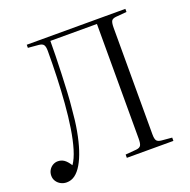

<svg xmlns="http://www.w3.org/2000/svg" viewBox="-130 -849 978 988"><g transform="rotate(-20 359.0 -355.0)"><path d="M71 13Q54 13 39.5 5.5Q25 -2 16 -15.5Q7 -29 7 -46Q7 -63 15 -76.5Q23 -90 36 -97.5Q49 -105 63 -105Q82 -105 97 -95Q112 -85 128 -60Q147 -87 161 -133.5Q175 -180 184.5 -241Q194 -302 199.5 -371.5Q205 -441 207.5 -513.5Q210 -586 210 -656Q210 -679 203.5 -689Q197 -699 177 -701L119 -706V-723H659V-706L600 -701Q580 -699 574.5 -688.5Q569 -678 569 -651V-69Q569 -44 575.5 -34.5Q582 -25 602 -23L659 -18V0H404V-18L464 -23Q483 -25 489 -35.5Q495 -46 495 -72V-700H240Q240 -666 239 -619.5Q238 -573 236 -521Q234 -469 231.5 -421Q229 -373 225 -337Q220 -271 210 -216Q200 -161 186 -118.5Q172 -76 154.5 -46.5Q137 -17 116.5 -2Q96 13 71 13Z"/></g></svg>

Font: Literata 60pt Light
Style: Regular
Weight: 300
Designer: Latin by Veronika Burian and Jose Scaglione. Greek by Irene Vlachou. Cyrillic by Vera Evstafieva.
Foundry: TypeTogether
Version: Version 3.103;gftools[0.9.29]